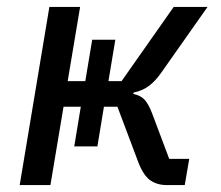

<svg xmlns="http://www.w3.org/2000/svg" viewBox="-20 -536 640 556"><path d="M214 -227H164L126 0H37L123 -516H212L176 -301H227L247 -421H314L294 -301H332L483 -516H581L448 -327Q430 -301 411 -287Q392 -273 367 -268L366 -264Q386 -260 397.5 -248.5Q409 -237 420 -209L470 -76H528L515 0H464Q433 0 413 -15.5Q393 -31 378 -73L320 -227H281L262 -112H195Z"/></svg>

Font: IBM Plex Mono Text
Style: Italic
Weight: 450
Italic angle: -9°
Monospace: yes
Designer: Mike Abbink, Paul van der Laan, Pieter van Rosmalen
Foundry: Bold Monday
Version: Version 2.1